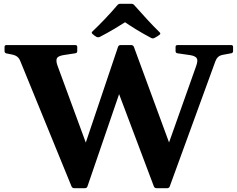

<svg xmlns="http://www.w3.org/2000/svg" viewBox="-20 -985 1243 1005"><path d="M368.1 0Q358.9 0 354.5 -9L87 -663.5Q80.7 -679.8 70.8 -687.6Q61 -695.5 46.8 -698.7L13.4 -705.5Q3.8 -707.7 3.8 -717.7V-739.4Q3.8 -749 13.8 -749H374.7Q384.3 -749 384.3 -739V-717.2Q384.3 -707.7 374.3 -706.1L314 -696.9Q283.6 -692.1 277.8 -679.9Q272 -667.6 280.3 -643.3L468.3 -132L373.5 -73.9L597.9 -740Q601.4 -749 610.9 -749H667.5Q676.5 -749 680.7 -740L898.2 -148.7L806.9 -75.9L1007.1 -640.4Q1017.5 -669.4 1009.4 -680.8Q1001.3 -692.3 976 -696.3L908.6 -706.1Q899 -707.7 899 -717.7V-739.4Q899 -749 909 -749H1190.4Q1200 -749 1200 -739V-717.2Q1200 -707.7 1190 -706.1L1147.3 -698.2Q1130 -694.9 1121.2 -686.3Q1112.3 -677.8 1107.3 -664L868.3 -8.6Q864.7 0 855.3 0H798.7Q789.7 0 785.5 -9L586.8 -536.4L650.9 -630.8L437.7 -9Q434.1 0 424.7 0ZM464.2 -807.1Q456.4 -813.7 463.8 -820.3Q494.4 -849.3 527.5 -883.9Q560.5 -918.4 594.1 -957.6Q599.9 -965.2 610.1 -965.2H667.2Q677.4 -965.2 683.2 -957.6Q717.8 -918.4 751.5 -882Q785.1 -845.6 815.5 -816Q822.9 -809.4 815.1 -802.8Q809.2 -797.9 802.2 -794Q795.1 -790.2 788.6 -786.4Q780 -781.6 771 -786.4Q727.4 -809.6 691.4 -831.7Q655.5 -853.9 622.2 -877H648.3Q616.5 -856.7 580.2 -835Q543.8 -813.3 503.4 -792.3Q494.8 -787.9 485.8 -791.5Q480.4 -794.7 474.8 -798.4Q469.2 -802.2 464.2 -807.1Z"/></svg>

Font: Hahmlet
Style: Regular
Weight: 400
Designer: Minjoo Ham & Mark Frömberg
Foundry: hypertype
Version: Version 1.002